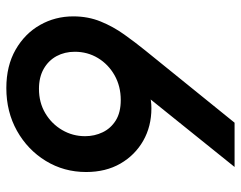

<svg xmlns="http://www.w3.org/2000/svg" viewBox="-98 -662 768 612"><g transform="rotate(90 286.0 -356.0)"><path d="M260.7 7.8Q189.9 7.8 138.4 -21.7Q86.9 -51.3 59.6 -99.6Q32.2 -147.9 32.2 -205.6Q32.2 -252.9 48.6 -293Q64.9 -333 90.1 -368.2Q115.2 -403.3 140.1 -434.1L371.1 -719.7H512.2L276.9 -427.2L252.9 -430.2Q266.1 -442.4 282.5 -448.5Q298.8 -454.6 325.2 -454.6Q382.8 -454.6 428.7 -428.5Q474.6 -402.3 501.5 -355.7Q528.3 -309.1 528.3 -246.6Q528.3 -175.8 492.9 -117.9Q457.5 -60.1 397 -26.1Q336.4 7.8 260.7 7.8ZM263.2 -96.2Q307.1 -96.2 341.1 -116.5Q375 -136.7 394.5 -170.2Q414.1 -203.6 414.1 -243.2Q414.1 -273.4 401.6 -299.3Q389.2 -325.2 363.8 -341.1Q338.4 -356.9 298.8 -356.9Q254.9 -356.9 220 -337.2Q185.1 -317.4 165 -284.2Q145 -251 145 -210.4Q145 -178.2 158.9 -152.3Q172.9 -126.5 199.5 -111.3Q226.1 -96.2 263.2 -96.2Z"/></g></svg>

Font: Reddit Sans SemiBold
Style: Italic
Weight: 600
Italic angle: -11.25°
Designer: Stephen Hutchings
Version: Version 1.013